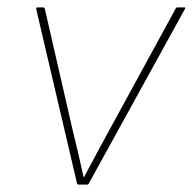

<svg xmlns="http://www.w3.org/2000/svg" viewBox="-20 -499 521 519"><path d="M193 0Q189 0 188 -4L78 -474Q77 -479 82 -479H97Q100 -479 101 -476L176 -149Q184 -117 191.5 -84.5Q199 -52 206 -20H207Q224 -52 241.5 -84.5Q259 -117 277 -150L455 -476Q457 -479 458 -479Q459 -479 460 -479H478Q480 -479 480.5 -478.5Q481 -478 480 -475L220 -3Q219 0 215 0Z"/></svg>

Font: Sofia Sans Thin
Style: Italic
Weight: 250
Italic angle: -9°
Version: Version 4.100-B